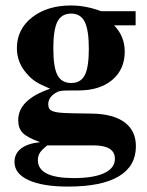

<svg xmlns="http://www.w3.org/2000/svg" viewBox="-20 -483 540 705"><path d="M478 -390.1H398.9Q438 -349.6 438 -293.9Q438 -228 392.1 -189.5Q346.2 -150.9 268.1 -150.9Q220.2 -150.9 210.7 -150.1Q201.2 -149.4 191.9 -146Q157.2 -128.9 157.2 -100.1Q157.2 -85.9 164.8 -79.6Q172.4 -73.2 192.1 -70.3Q211.9 -67.4 254.9 -66.9L317.9 -65.9Q396.5 -64.5 437.7 -33.7Q479 -2.9 479 54.2Q479 127 416 164.6Q353 202.1 230 202.1Q136.7 202.1 85 178.5Q33.2 154.8 33.2 111.8Q33.2 81.5 56.9 62.7Q80.6 43.9 127 39.1Q80.1 22 63.5 5.1Q46.9 -11.7 46.9 -42Q46.9 -117.2 164.1 -157.2Q128.9 -171.9 111.3 -183.1Q93.8 -194.3 78.1 -212.9Q42 -253.4 42 -306.2Q42 -375.5 97.7 -419.2Q153.3 -462.9 241.2 -462.9Q294.9 -462.9 351.1 -441.9H478ZM323.2 50.8H153.8Q133.3 66.9 126.2 78.4Q119.1 89.8 119.1 105Q119.1 170.9 251 170.9Q323.7 170.9 362.8 152.6Q401.9 134.3 401.9 100.1Q401.9 50.8 323.2 50.8ZM241.2 -433.1Q206.1 -433.1 190.9 -403.6Q175.8 -374 175.8 -305.2Q175.8 -236.3 190.9 -207.3Q206.1 -178.2 241.2 -178.2Q276.4 -178.2 291.3 -207Q306.2 -235.8 306.2 -304.2Q306.2 -373 291 -403.1Q275.9 -433.1 241.2 -433.1Z"/></svg>

Font: Accordance
Style: Bold
Weight: 700
Version: Version 1.2 (build January 31, 2020) Miklal Software Solutio